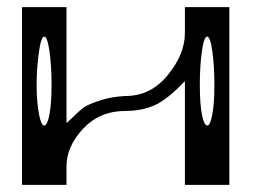

<svg xmlns="http://www.w3.org/2000/svg" viewBox="-20 -520 748 540"><path d="M583 -281.2Q583 -335 577.1 -376Q571.3 -417 562.5 -417Q553.7 -417 547.9 -376Q542 -335 542 -281.2Q542 -228.5 547.9 -198.2Q553.7 -167 563.5 -167Q571.3 -167 577.1 -198.2Q583 -228.5 583 -281.2ZM125 -281.2Q125 -335 119.1 -376Q113.3 -417 104.5 -417Q95.7 -417 89.8 -376Q83 -328.1 83 -281.2Q83 -234.4 89.8 -198.2Q95.7 -167 104.5 -167Q113.3 -167 119.1 -198.2Q125 -228.5 125 -281.2ZM333 -208Q260.7 -208 213.9 -158.2Q167 -108.4 167 -51.8V0H42V-500H167V-173.8Q168.9 -174.8 189 -194.3Q209 -213.9 220.2 -220.7Q231.4 -227.5 262.2 -237.8Q293 -248 333 -250Q404.3 -250 452.1 -309.1Q500 -368.2 500 -426.8V-500H625V0H500V-292Q451.2 -240.2 415 -224.1Q378.9 -208 333 -208Z"/></svg>

Font: okolaksMetalik
Style: bold
Weight: 700
Width: 7
Version: Version 0.6